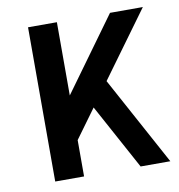

<svg xmlns="http://www.w3.org/2000/svg" viewBox="-66 -601 617 662"><g transform="rotate(-10 242.0 -270.0)"><path d="M98 -176 362 -540H477L151 -93ZM75 -540H176V0H75ZM226 -272 297 -333 478 0H374Z"/></g></svg>

Font: Pathway Extreme SemiCondensed Medium
Style: Regular
Weight: 500
Width: 4
Version: Version 1.001;gftools[0.9.26]